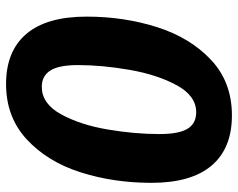

<svg xmlns="http://www.w3.org/2000/svg" viewBox="-94 -656 767 618"><g transform="rotate(90 289.0 -346.5)"><path d="M568 -451Q568 -329 534 -222.5Q500 -116 428 -49.5Q356 17 250 17Q144 17 88.5 -48.5Q33 -114 33 -242Q33 -363 67 -469.5Q101 -576 172.5 -643Q244 -710 351 -710Q457 -710 512.5 -644.5Q568 -579 568 -451ZM189 -214Q189 -153 206.5 -125.5Q224 -98 259 -98Q313 -98 347 -159.5Q381 -221 396 -308.5Q411 -396 411 -477Q411 -539 394 -567Q377 -595 341 -595Q288 -595 254 -532.5Q220 -470 204.5 -381.5Q189 -293 189 -214Z"/></g></svg>

Font: Fira Sans Extra Condensed
Style: Bold Italic
Weight: 700
Width: 3
Italic angle: -8°
Designer: Carrois Corporate & Edenspiekermann AG
Foundry: Carrois Corporate GbR & Edenspiekermann AG
Version: Version 4.203